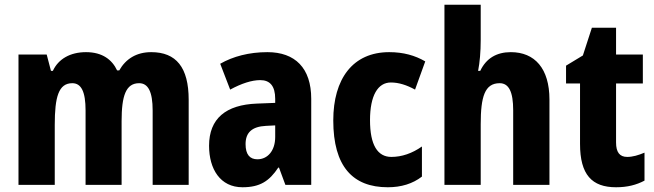

<svg xmlns="http://www.w3.org/2000/svg" viewBox="-20 -780 2760 810"><path d="M618 -560C556 -560 511 -532 483 -483H474C453 -528 412 -560 343 -560C276 -560 226 -531 203 -481H195L177 -550H58V0H211V-253C211 -371 227 -429 285 -429C323 -429 341 -393 341 -314V0H493V-269C493 -376 511 -429 567 -429C605 -429 624 -393 624 -314V0H776V-359C776 -496 723 -560 618 -560Z M1108 -560C1031 -560 963 -542 909 -511L951 -402C999 -428 1042 -442 1078 -442C1119 -442 1141 -417 1141 -363V-346L1064 -343C933 -338 862 -280 862 -165C862 -67 909 10 1003 10C1077 10 1116 -16 1154 -73H1157L1184 0H1293V-363C1293 -493 1225 -560 1108 -560ZM1102 -249 1141 -251V-202C1141 -144 1109 -108 1066 -108C1034 -108 1016 -128 1016 -172C1016 -220 1042 -246 1102 -249Z M1616 10C1673 10 1721 -5 1760 -35V-162C1719 -133 1675 -118 1631 -118C1573 -118 1541 -168 1541 -273C1541 -377 1574 -432 1629 -432C1663 -432 1696 -421 1731 -402L1774 -521C1731 -546 1682 -560 1622 -560C1468 -560 1386 -447 1386 -272C1386 -78 1468 10 1616 10Z M2008 -612V-760H1855V0H2008V-256C2008 -372 2025 -429 2088 -429C2127 -429 2145 -392 2145 -315V0H2298V-360C2298 -491 2236 -560 2135 -560C2075 -560 2031 -534 2006 -481H1997C2004 -517 2008 -561 2008 -612Z M2626 -118C2594 -118 2579 -138 2579 -179V-428H2692V-550H2579V-663H2477L2439 -546L2368 -503V-428H2427V-173C2427 -43 2477 10 2579 10C2627 10 2665 0 2699 -18V-136C2673 -125 2649 -118 2626 -118Z"/></svg>

Font: Noto Sans Myanmar UI Condensed ExtraBold
Style: Regular
Weight: 800
Width: 3
Designer: Monotype Design Team
Foundry: Monotype Imaging Inc.
Version: Version 2.103